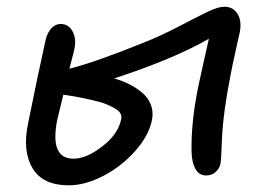

<svg xmlns="http://www.w3.org/2000/svg" viewBox="-20 -560 778 570"><path d="M184.1 -9.8Q107.4 -9.8 76.9 -60.1Q46.4 -110.4 63 -191.9Q92.8 -340.3 116.2 -444.8Q121.6 -464.4 133.1 -476.6Q144.5 -488.8 160.2 -488.8Q183.6 -488.8 195.3 -467Q207 -445.3 201.2 -416Q199.2 -405.8 186 -356Q262.2 -375 408.2 -434.1Q457.5 -453.6 511.2 -481.7Q564.9 -509.8 596.2 -524.9Q627.4 -540 646 -540Q671.9 -540 685.1 -519Q698.2 -498 691.9 -464.8Q689.5 -452.6 679.4 -408.4Q669.4 -364.3 665 -339.8Q643.1 -230 639.2 -151.9Q636.7 -85.4 634.8 -75.2Q631.8 -59.6 620.1 -49.3Q608.4 -39.1 591.8 -39.1Q571.3 -39.1 560.5 -57.9Q549.8 -76.7 548.8 -106.9Q546.4 -191.9 567.9 -299.8Q573.2 -325.2 585.7 -381.1Q598.1 -437 600.1 -444.8Q494.1 -384.3 318.8 -327.1Q341.8 -320.8 362.1 -310.8Q382.3 -300.8 400.6 -286.1Q418.9 -271.5 427.5 -250Q436 -228.5 431.2 -204.1Q421.9 -157.2 381.3 -111.6Q340.8 -65.9 286.6 -37.8Q232.4 -9.8 184.1 -9.8ZM149.9 -204.1Q127 -88.9 198.2 -88.9Q236.8 -88.9 283.9 -125.5Q331.1 -162.1 339.8 -206.1Q343.3 -222.2 328.1 -233.4Q313 -244.6 284.2 -254.9Q229 -270.5 168 -278.8Q154.3 -222.7 149.9 -204.1Z"/></svg>

Font: Shantell Sans Irregular
Style: Italic
Weight: 400
Italic angle: -11.31°
Designer: Stephen Nixon, Anya Danilova, Shantell Martin
Foundry: Arrow Type
Version: Version 1.006;[9816181b4]